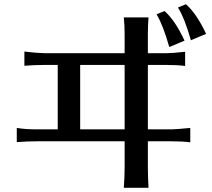

<svg xmlns="http://www.w3.org/2000/svg" viewBox="-20 -855 1007 911"><path d="M59.6 -180.7V-248Q99.6 -241.2 156.2 -241.2H253.9V-546.9H192.4Q145.5 -546.9 95.7 -543V-610.4Q151.4 -603.5 192.4 -602.5H571.3V-694.3Q571.3 -735.4 567.4 -772.5H684.6Q681.6 -733.4 681.6 -694.3V-602.5H767.6Q795.9 -602.5 858.4 -609.4V-542Q825.2 -546.9 767.6 -546.9H681.6V-241.2H792Q813.5 -241.2 882.8 -248V-179.7Q849.6 -184.6 792 -184.6H681.6V-63.5Q681.6 -19.5 684.6 36.1H567.4Q571.3 -13.7 571.3 -60.5V-184.6H156.2Q109.4 -184.6 59.6 -180.7ZM360.4 -241.2H571.3V-546.9H360.4ZM722.7 -787.1 760.7 -802.7Q811.5 -757.8 855.5 -662.1L783.2 -631.8Q752.9 -738.3 722.7 -787.1ZM824.2 -819.3 862.3 -835Q913.1 -790 958 -694.3L885.7 -664.1Q855.5 -770.5 824.2 -819.3Z"/></svg>

Font: GenEi LateMin P v2
Style: Medium
Weight: 500
Designer: o_tamon (Modified)
Foundry: o_tamon / Adobe Systems Incorporated / FONT 910 / Philipp H. Poll
Version: Version 2.1;Original Version 1.004